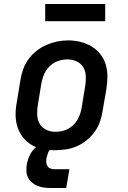

<svg xmlns="http://www.w3.org/2000/svg" viewBox="-20 -743 640 960"><path d="M254 8Q223 8 192.5 2Q162 -4 137 -19Q112 -34 94 -57.5Q76 -81 67 -109.5Q58 -138 58 -169.5Q58 -201 64 -232L82 -342Q86 -369 95.5 -396Q105 -423 122 -446.5Q139 -470 162.5 -488.5Q186 -507 212.5 -518.5Q239 -530 266 -535.5Q293 -541 321 -541Q353 -541 382.5 -533.5Q412 -526 437.5 -511Q463 -496 481.5 -472.5Q500 -449 508.5 -420.5Q517 -392 517 -360.5Q517 -329 512 -298L493 -188Q489 -161 479.5 -134Q470 -107 453 -83.5Q436 -60 413 -41.5Q390 -23 363.5 -11.5Q337 0 309 4Q281 8 254 8ZM256 -84Q272 -84 288 -87Q304 -90 318.5 -97.5Q333 -105 345.5 -117Q358 -129 366.5 -143Q375 -157 380 -172Q385 -187 388 -203L406 -313Q410 -338 409 -362.5Q408 -387 396.5 -406.5Q385 -426 363 -436Q341 -446 317 -446Q301 -446 285.5 -442.5Q270 -439 255.5 -431.5Q241 -424 229 -412.5Q217 -401 208.5 -387Q200 -373 195 -357.5Q190 -342 187 -327L169 -217Q165 -193 166 -168.5Q167 -144 178 -124.5Q189 -105 210.5 -94.5Q232 -84 256 -84Q256 -84 256 -84Q256 -84 256 -84ZM236 197Q219 197 201.5 195Q184 193 169 187Q154 181 141 170.5Q128 160 120.5 145.5Q113 131 112 113.5Q111 96 114 79Q118 56 129 33Q140 10 159 -6.5Q178 -23 202 -30Q226 -37 250 -37L244 0Q236 0 230 6Q224 12 221 19.5Q218 27 216 34.5Q214 42 212 49Q211 59 211.5 69.5Q212 80 217.5 88Q223 96 232 99.5Q241 103 252 103H327L311 197ZM506 -637H206V-723H506Z"/></svg>

Font: Iosevka Curly Slab SmBdEx
Style: Italic
Weight: 600
Width: 7
Italic angle: -9°
Monospace: yes
Designer: Belleve Invis
Foundry: Belleve Invis
Version: Version 11.1.0; ttfautohint (v1.8.3)